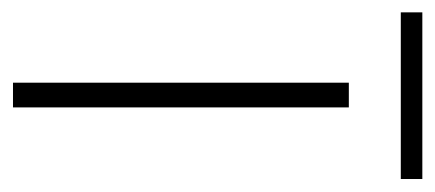

<svg xmlns="http://www.w3.org/2000/svg" viewBox="-234 -474 686 303"><g transform="rotate(90 109.5 -323.0)"><path d="M241 -646H-22V-612H241ZM128 0V-530H89V0Z"/></g></svg>

Font: Noto Sans Cherokee ExtraLight
Style: Regular
Weight: 200
Designer: Monotype Design Team
Foundry: Monotype Imaging Inc.
Version: Version 2.001